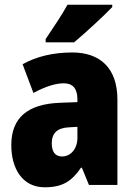

<svg xmlns="http://www.w3.org/2000/svg" viewBox="-20 -786 573 816"><path d="M457 -756V-766H267C243 -722 206 -668 174 -620V-606H295C346 -649 424 -721 457 -756ZM287 -563C204 -563 133 -545 76 -513L122 -391C172 -418 216 -432 251 -432C289 -432 309 -410 309 -364V-352L231 -349C99 -343 28 -287 28 -169C28 -70 75 10 170 10C246 10 285 -16 324 -73H328L358 0H479V-363C479 -496 406 -563 287 -563ZM275 -245 309 -247V-200C309 -153 280 -121 244 -121C216 -121 200 -139 200 -177C200 -220 223 -243 275 -245Z"/></svg>

Font: Noto Sans Condensed Black
Style: Regular
Weight: 900
Width: 3
Designer: Monotype Design Team
Foundry: Monotype Imaging Inc.
Version: Version 2.013